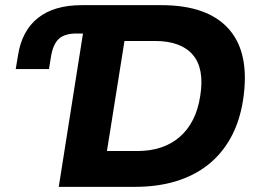

<svg xmlns="http://www.w3.org/2000/svg" viewBox="-20 -725 1020 745"><path d="M208 0 302 -595H277Q231 -595 208.5 -574.5Q186 -554 178 -506L170 -457H41L50 -511Q65 -606 127.5 -655.5Q190 -705 297 -705H606Q787 -705 869 -611Q951 -517 923 -336Q910 -253 875 -190Q840 -127 786.5 -85Q733 -43 662 -21.5Q591 0 504 0ZM395 -139H513Q563 -139 604 -152.5Q645 -166 676.5 -193Q708 -220 728.5 -260Q749 -300 757 -353Q774 -459 728 -512.5Q682 -566 581 -566H463Z"/></svg>

Font: Nunito Sans 6pt ExtraBold
Style: Italic
Weight: 800
Italic angle: -9°
Version: Version 3.101;gftools[0.9.27]